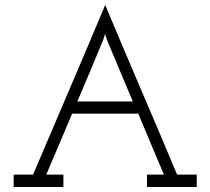

<svg xmlns="http://www.w3.org/2000/svg" viewBox="-20 -752 846 772"><path d="M235 0V-50H166Q196 -120 218 -172Q240 -224 270 -295H536Q562 -233 587.5 -172Q613 -111 639 -50H571V0H771V-50H692Q620 -222 547.5 -391Q475 -560 403 -732Q331 -560 258.5 -391Q186 -222 113 -50H35V0ZM393 -587Q395 -593 397.5 -599.5Q400 -606 402 -616L412 -587L514 -344H291Q316 -403 342 -464.5Q368 -526 393 -587Z"/></svg>

Font: Josefin Slab Medium
Style: Regular
Weight: 500
Designer: Santiago Orozco
Foundry: Typemade
Version: Version 2.000